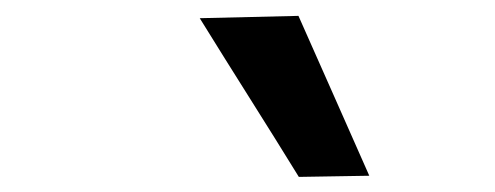

<svg xmlns="http://www.w3.org/2000/svg" viewBox="-20 -798 640 248"><path d="M366 -569.5Q335.5 -619 303 -670.5Q270.5 -722 238 -774.5L365.5 -777.5Q388.5 -726 411.2 -674.5Q434 -623 457 -571Z"/></svg>

Font: Commissioner SemiBold
Style: Italic
Weight: 600
Italic angle: -12°
Designer: Kostas Bartsokas
Foundry: Kostas Bartsokas
Version: Version 1.000; ttfautohint (v1.8.3)